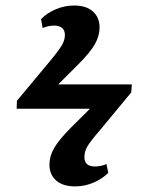

<svg xmlns="http://www.w3.org/2000/svg" viewBox="-20 -601 523 692"><path d="M251 70.8Q206.5 70.8 182.4 49.6Q158.2 28.3 158.2 -7.8Q158.2 -37.6 174.8 -66.9Q191.4 -96.2 235.8 -141.1L304.2 -209H40L41 -237.8L160.2 -380.9Q193.8 -421.4 203.9 -439.5Q213.9 -457.5 213.9 -475.1Q213.9 -491.2 203.9 -500Q193.8 -508.8 175.8 -508.8Q154.3 -508.8 133.8 -500L127.9 -532.2Q149.4 -554.2 181.2 -567.6Q212.9 -581.1 247.1 -581.1Q291 -581.1 314.9 -559.6Q338.9 -538.1 338.9 -502Q338.9 -471.7 322 -441.9Q305.2 -412.1 264.2 -371.1L189.9 -296.9H455.1L453.1 -268.1L337.9 -128.9Q303.7 -89.4 293.9 -71.5Q284.2 -53.7 284.2 -35.2Q284.2 -1 321.8 -1Q344.2 -1 363.8 -9.8L370.1 22Q348.6 43.9 316.7 57.4Q284.7 70.8 251 70.8Z"/></svg>

Font: Literata SemiBold
Style: Italic
Weight: 650
Italic angle: -2.39999°
Designer: Latin by Veronika Burian and Jose Scaglione. Greek by Irene Vlachou. Cyrillic by Vera Evstafieva
Foundry: TypeTogether
Version: Version 3.021